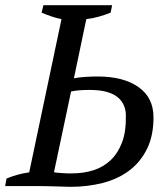

<svg xmlns="http://www.w3.org/2000/svg" viewBox="-40 -720 640 743"><path d="M-20 0 -15 -29Q28 -47 73 -53L198 -646Q178 -650 159 -656.5Q140 -663 121 -671L128 -700H394L388 -671Q368 -663 344 -656Q320 -649 294 -646L246 -417Q265 -421 291.5 -422.5Q318 -424 338 -424Q438 -424 496 -383Q554 -342 554 -266Q554 -194 528.5 -143Q503 -92 459.5 -59.5Q416 -27 357.5 -12Q299 3 232 3Q227 3 213 2.5Q199 2 180.5 1.5Q162 1 142.5 0.5Q123 0 108 0ZM307 -372Q283 -372 266 -370.5Q249 -369 235 -366L169 -54Q173 -52 182.5 -51.5Q192 -51 202.5 -50Q213 -49 223 -49Q233 -49 238 -49Q284 -49 322.5 -61.5Q361 -74 389 -101Q417 -128 432.5 -169.5Q448 -211 447 -268Q448 -289 441 -308Q434 -327 418 -341.5Q402 -356 374.5 -364Q347 -372 307 -372Z"/></svg>

Font: PTSerifItalic
Style: Italic
Weight: 400
Italic angle: -12°
Designer: A.Korolkova, O.Umpeleva, V.Yefimov
Foundry: ParaType Ltd
Version: Version 1.000W OFL